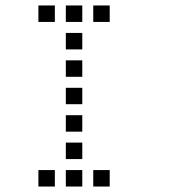

<svg xmlns="http://www.w3.org/2000/svg" viewBox="-20 -700 640 700"><path d="M121 -680Q120 -680 120 -680Q120 -680 120 -679V-621Q120 -620 120 -620Q120 -620 121 -620H179Q180 -620 180 -620Q180 -620 180 -621V-679Q180 -680 180 -680Q180 -680 179 -680ZM221 -680Q220 -680 220 -680Q220 -680 220 -679V-621Q220 -620 220 -620Q220 -620 221 -620H279Q280 -620 280 -620Q280 -620 280 -621V-679Q280 -680 280 -680Q280 -680 279 -680ZM321 -680Q320 -680 320 -680Q320 -680 320 -679V-621Q320 -620 320 -620Q320 -620 321 -620H379Q380 -620 380 -620Q380 -620 380 -621V-679Q380 -680 380 -680Q380 -680 379 -680ZM221 -580Q220 -580 220 -580Q220 -580 220 -579V-521Q220 -520 220 -520Q220 -520 221 -520H279Q280 -520 280 -520Q280 -520 280 -521V-579Q280 -580 280 -580Q280 -580 279 -580ZM221 -480Q220 -480 220 -480Q220 -480 220 -479V-421Q220 -420 220 -420Q220 -420 221 -420H279Q280 -420 280 -420Q280 -420 280 -421V-479Q280 -480 280 -480Q280 -480 279 -480ZM221 -380Q220 -380 220 -380Q220 -380 220 -379V-321Q220 -320 220 -320Q220 -320 221 -320H279Q280 -320 280 -320Q280 -320 280 -321V-379Q280 -380 280 -380Q280 -380 279 -380ZM221 -280Q220 -280 220 -280Q220 -280 220 -279V-221Q220 -220 220 -220Q220 -220 221 -220H279Q280 -220 280 -220Q280 -220 280 -221V-279Q280 -280 280 -280Q280 -280 279 -280ZM221 -180Q220 -180 220 -180Q220 -180 220 -179V-121Q220 -120 220 -120Q220 -120 221 -120H279Q280 -120 280 -120Q280 -120 280 -121V-179Q280 -180 280 -180Q280 -180 279 -180ZM121 -80Q120 -80 120 -80Q120 -80 120 -79V-21Q120 -20 120 -20Q120 -20 121 -20H179Q180 -20 180 -20Q180 -20 180 -21V-79Q180 -80 180 -80Q180 -80 179 -80ZM221 -80Q220 -80 220 -80Q220 -80 220 -79V-21Q220 -20 220 -20Q220 -20 221 -20H279Q280 -20 280 -20Q280 -20 280 -21V-79Q280 -80 280 -80Q280 -80 279 -80ZM321 -80Q320 -80 320 -80Q320 -80 320 -79V-21Q320 -20 320 -20Q320 -20 321 -20H379Q380 -20 380 -20Q380 -20 380 -21V-79Q380 -80 380 -80Q380 -80 379 -80Z"/></svg>

Font: Doto Medium
Style: Regular
Weight: 500
Monospace: yes
Version: Version 1.000